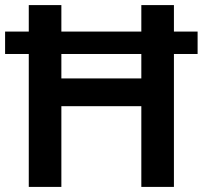

<svg xmlns="http://www.w3.org/2000/svg" viewBox="-20 -734 796 754"><path d="M93 0V-522H0V-610H93V-714H221V-610H535V-714H663V-610H756V-522H663V0H535V-317H221V0ZM221 -426H535V-522H221Z"/></svg>

Font: Noto Sans Armenian SemiBold
Style: Regular
Weight: 600
Designer: Monotype Design Team
Foundry: Monotype Imaging Inc.
Version: Version 2.007